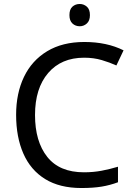

<svg xmlns="http://www.w3.org/2000/svg" viewBox="-20 -935 672 965"><path d="M403 -645Q288 -645 222 -568Q156 -491 156 -357Q156 -224 217.5 -146.5Q279 -69 402 -69Q449 -69 491 -77Q533 -85 573 -97V-19Q533 -4 490.5 3Q448 10 389 10Q280 10 207 -35Q134 -80 97.5 -163Q61 -246 61 -358Q61 -466 100.5 -548.5Q140 -631 217 -677.5Q294 -724 404 -724Q517 -724 601 -682L565 -606Q532 -621 491.5 -633Q451 -645 403 -645ZM381 -915Q401 -915 416.5 -901.5Q432 -888 432 -859Q432 -831 416.5 -817Q401 -803 381 -803Q359 -803 344 -817Q329 -831 329 -859Q329 -888 344 -901.5Q359 -915 381 -915Z"/></svg>

Font: Go Noto Kurrent-Regular
Style: Regular
Weight: 400
Designer: Monotype Design Team
Foundry: Monotype Imaging Inc.
Version: Version 2.012; ttfautohint (v1.8.4.7-5d5b)